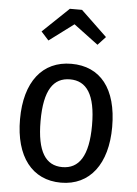

<svg xmlns="http://www.w3.org/2000/svg" viewBox="-58 -900 685 959"><g transform="rotate(5 284.0 -420.5)"><path d="M160 -688 283 -780 406 -688 445 -730 314 -855H253L122 -730ZM285 -582C140 -582 53 -472 53 -284C53 -97 139 14 284 14C429 14 515 -100 515 -285C515 -478 430 -582 285 -582ZM285 -504C367 -504 414 -440 414 -285C414 -130 367 -64 284 -64C201 -64 156 -130 156 -284C156 -440 202 -504 285 -504Z"/></g></svg>

Font: Glow Sans SC Condensed Medium
Style: Regular
Weight: 600
Width: 3
Designer: Ryoko NISHIZUKA (kana, bopomofo & ideographs); Paul D. Hunt (Latin, Greek & Cyrillic); Sandoll Communications, Soo-young
Version: Version 0.93